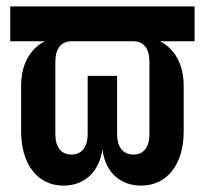

<svg xmlns="http://www.w3.org/2000/svg" viewBox="-20 -570 640 600"><path d="M12 -550V-441H120C73 -417 46 -368 46 -302V-159C46 -56 98 10 178 10C245 10 291 -34 300 -104C308 -34 354 10 421 10C502 10 554 -56 554 -159V-302C554 -368 527 -417 480 -441H588V-550ZM447 -151C447 -110 429 -87 397 -87C365 -87 346 -110 346 -151V-333H254V-151C254 -110 235 -87 203 -87C171 -87 153 -110 153 -151V-377C153 -418 171 -441 203 -441H397C429 -441 447 -418 447 -377Z"/></svg>

Font: Tekne LDO
Style: Bold
Weight: 700
Monospace: yes
Designer: Alessio Laiso, Mario Rullo, Paolo Rosset
Foundry: Alessio Laiso
Version: Version 1.000;hotconv 1.0.109;makeotfexe 2.5.65596